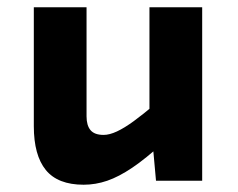

<svg xmlns="http://www.w3.org/2000/svg" viewBox="-20 -497 654 528"><path d="M536 0H409L396 -144H391V-477H536ZM407 -211 427 -103Q381 -61 344 -36Q307 -11 275 0Q243 11 210 11Q139 11 106 -29.5Q73 -70 73 -150V-477H218V-177Q218 -152 229 -139Q240 -126 265 -126Q281 -126 301.5 -135.5Q322 -145 348 -164Q374 -183 407 -211Z"/></svg>

Font: Intel One Mono Light
Style: Regular
Weight: 300
Monospace: yes
Designer: Fred Shallcrass
Foundry: Frere-Jones Type LLC
Version: Version 1.004